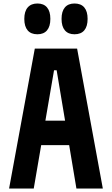

<svg xmlns="http://www.w3.org/2000/svg" viewBox="-20 -1078 640 1098"><path d="M32 0 179 -800H421L568 0H417L304 -676H289L173 0ZM140 -248V-388H459V-248ZM194 -882Q157 -882 138 -904.5Q119 -927 119 -970Q119 -1013 138.5 -1035.5Q158 -1058 194 -1058Q230 -1058 249 -1035.5Q268 -1013 268 -970Q268 -927 249 -904.5Q230 -882 194 -882ZM406 -882Q370 -882 351 -904.5Q332 -927 332 -970Q332 -1013 351 -1035.5Q370 -1058 406 -1058Q443 -1058 462 -1035.5Q481 -1013 481 -970Q481 -927 462 -904.5Q443 -882 406 -882Z"/></svg>

Font: Martian Mono Condensed SemiBold
Style: Regular
Weight: 600
Width: 3
Designer: Roman Shamin
Foundry: Evil Martians
Version: Version 1.000